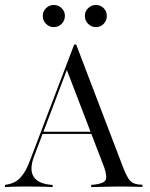

<svg xmlns="http://www.w3.org/2000/svg" viewBox="-30 -763 610 783"><path d="M108.9 -125Q89.5 -73.4 106 -44.4Q122.6 -15.3 174.2 -9.7L184.7 -8.9V0Q157.3 -1.6 124.2 -2Q91.1 -2.4 66.9 -2.4Q41.1 -2.4 22.2 -1.6Q3.2 -0.8 -9.7 0V-8.9L-0.8 -10.5Q21.8 -14.5 37.9 -25.4Q54 -36.3 68.1 -58.1Q82.3 -79.8 95.2 -116.1L272.6 -581.5H280.6L475 -72.6Q484.7 -50 492.3 -37.1Q500 -24.2 510.5 -18.1Q521 -12.1 537.1 -10.5L550.8 -9.7V-0.8Q540.3 -0.8 527.4 -1.2Q514.5 -1.6 499.2 -2Q483.9 -2.4 466.1 -2.4H460.5H462.1Q442.7 -2.4 425 -2Q407.3 -1.6 391.5 -1.2Q375.8 -0.8 363.7 -0.4Q351.6 0 341.9 0V-8.9L357.3 -10.5Q391.9 -14.5 400 -27.8Q408.1 -41.1 395.2 -79.8L241.1 -481.5L251.6 -501.6ZM138.7 -216.9 141.9 -225.8H383.1L386.3 -216.9ZM189.5 -652.4Q171 -652.4 157.7 -665.7Q144.4 -679 144.4 -698.4Q144.4 -716.9 157.7 -729.8Q171 -742.7 189.5 -742.7Q208.1 -742.7 221.4 -729.8Q234.7 -716.9 234.7 -698.4Q234.7 -679 221.4 -665.7Q208.1 -652.4 189.5 -652.4ZM361.3 -652.4Q342.7 -652.4 329.4 -665.7Q316.1 -679 316.1 -698.4Q316.1 -716.9 329.4 -729.8Q342.7 -742.7 361.3 -742.7Q379.8 -742.7 392.7 -729.8Q405.6 -716.9 405.6 -698.4Q405.6 -679 392.7 -665.7Q379.8 -652.4 361.3 -652.4Z"/></svg>

Font: Playfair 144pt SemiCondensed Light
Style: Regular
Weight: 300
Width: 4
Designer: Claus Eggers Sørensen
Foundry: Claus Eggers Sørensen
Version: Version 2.203